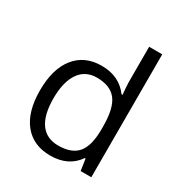

<svg xmlns="http://www.w3.org/2000/svg" viewBox="-179 -889 971 1028"><g transform="rotate(30 306.5 -375.0)"><path d="M450.2 -71.8H445.8Q389.6 9.8 277.8 9.8Q172.9 9.8 114.5 -62Q56.2 -133.8 56.2 -266.1Q56.2 -398.4 114.7 -471.7Q173.3 -544.9 277.8 -544.9Q386.7 -544.9 444.8 -465.8H451.2L447.8 -504.4L445.8 -542V-759.8H526.9V0H460.9ZM288.1 -58.1Q371.1 -58.1 408.4 -103.3Q445.8 -148.4 445.8 -249V-266.1Q445.8 -379.9 408 -428.5Q370.1 -477.1 287.1 -477.1Q215.8 -477.1 178 -421.6Q140.1 -366.2 140.1 -265.1Q140.1 -162.6 177.7 -110.4Q215.3 -58.1 288.1 -58.1Z"/></g></svg>

Font: f06252833
Style: Regular
Weight: 400
Foundry: Ascender Corporation
Version: Version 1.10